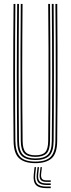

<svg xmlns="http://www.w3.org/2000/svg" viewBox="-20 -820 358 972"><path d="M159.2 6Q104.2 6 76.9 -18.8Q49.5 -43.5 48.8 -105.8Q48 -183.2 47.5 -268.5Q47 -353.8 47 -443.2Q47 -532.8 47.4 -622.9Q47.8 -713 48.8 -800H57.8Q57 -721.8 56.6 -631Q56.2 -540.2 56.2 -446.5Q56.2 -352.8 56.6 -265.5Q57 -178.2 57.8 -107.2Q58.5 -51.5 81.5 -26.8Q104.5 -2 159.2 -2Q214.2 -2 237.1 -26.8Q260 -51.5 260.5 -107.2Q261.2 -176.8 261.8 -260.6Q262.2 -344.5 262.2 -436.1Q262.2 -527.8 261.9 -620.5Q261.5 -713.2 260.5 -800H269.8Q270.8 -694.2 271.1 -577.2Q271.5 -460.2 271.2 -340.4Q271 -220.5 269.5 -105.8Q269 -43 241.4 -18.5Q213.8 6 159.2 6ZM159.2 -9.8Q112.5 -9.8 90 -30.8Q67.5 -51.8 67 -106.2Q66.2 -182.5 65.8 -267.5Q65.2 -352.5 65.2 -442.4Q65.2 -532.2 65.8 -622.8Q66.2 -713.2 67 -800H76Q75.2 -720.5 74.9 -630.8Q74.5 -541 74.5 -449Q74.5 -357 74.9 -269.4Q75.2 -181.8 76 -106.5Q76.5 -56.5 96.4 -37.1Q116.2 -17.8 159.2 -17.8Q202.2 -17.8 222.1 -36.9Q242 -56 242.2 -106.5Q243 -181.2 243.5 -266.2Q244 -351.2 244 -441.4Q244 -531.5 243.5 -622.4Q243 -713.2 242.2 -800H251.5Q252.2 -720 252.6 -630.2Q253 -540.5 253 -448.8Q253 -357 252.6 -269.6Q252.2 -182.2 251.5 -106.2Q251 -52.2 228.8 -31Q206.5 -9.8 159.2 -9.8ZM159.2 -25.8Q120.8 -25.8 103.2 -43.1Q85.8 -60.5 85.2 -106.5Q84.2 -199.2 83.9 -316.1Q83.5 -433 83.8 -558Q84 -683 85.2 -800H94.2Q93.5 -717.2 93 -632.5Q92.5 -547.8 92.5 -460.9Q92.5 -374 93 -285.4Q93.5 -196.8 94.5 -106.5Q95 -65.5 109.5 -49.6Q124 -33.8 159.2 -33.8Q194.8 -33.8 209.1 -49.6Q223.5 -65.5 224 -106.5Q225.2 -232.5 225.6 -347.4Q226 -462.2 225.6 -573.6Q225.2 -685 224 -800H233.2Q234 -722 234.5 -631.5Q235 -541 235 -447.6Q235 -354.2 234.5 -266.5Q234 -178.8 233.2 -106.5Q232.8 -59.8 215 -42.8Q197.2 -25.8 159.2 -25.8ZM162.5 26 158.5 62Q154.5 95.5 167.9 110Q181.2 124.5 215.8 124.5H236.8V132.5H215.8Q176.8 132.5 161.8 116.1Q146.8 99.8 151 62L155 26ZM192.2 26 188.2 60.2Q186.5 77.8 192.8 85.4Q199 93 215.8 93H236.8V100.8H215.8Q194.8 100.8 186.6 91.4Q178.5 82 181.2 60.2L185.2 26ZM177.5 26 173.5 61.2Q170.5 86.5 180.2 97.5Q190 108.5 215.8 108.5H236.8V116.5H215.8Q185.8 116.5 174.2 103.6Q162.8 90.8 166.2 61.2L170.2 26Z"/></svg>

Font: Big Shoulders Inline Display Thin Light
Style: Regular
Weight: 300
Version: Version 2.002